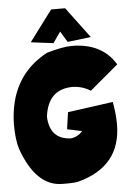

<svg xmlns="http://www.w3.org/2000/svg" viewBox="-67 -946 680 994"><g transform="rotate(-5 273.0 -449.5)"><path d="M325.2 -704.6Q483.4 -704.6 553.2 -588.9L405.3 -464.8Q360.8 -492.7 309.1 -492.7Q184.6 -490.2 167 -351.1Q171.4 -232.9 280.8 -228Q318.8 -232.9 341.3 -260.7L265.1 -276.9L277.8 -364.7L513.2 -397Q524.9 -334 524.9 -280.8Q524.9 -60.1 297.4 -1Q272.9 3.9 216.8 2.9Q80.1 2.9 8.8 -196.8Q-6.8 -246.1 -6.8 -324.7Q-2.9 -574.7 196.8 -680.7Q282.2 -704.6 325.2 -704.6ZM117.2 -741.7 236.8 -901.9H309.6L429.2 -741.7L307.6 -727.1L273.4 -783.7L233.9 -727.1Z"/></g></svg>

Font: Lapsus Pro (theguybrush.com)
Style: Bold
Weight: 700
Designer: Jose Roses
Version: Version 1.00 February 9, 2018, initial release